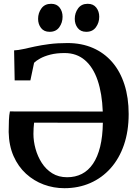

<svg xmlns="http://www.w3.org/2000/svg" viewBox="-20 -977 726 1008"><path d="M318 11Q261.5 11 209.5 -8.2Q157.5 -27.5 116.5 -65Q75.5 -102.5 51.2 -157.5Q27 -212.5 25.5 -284Q25.5 -315.5 26.8 -344.8Q28 -374 32 -392L519.5 -391.5Q516 -485.5 492.8 -554.5Q469.5 -623.5 426 -661Q382.5 -698.5 319.5 -698.5Q276 -698.5 244.2 -690.2Q212.5 -682 191.2 -670.2Q170 -658.5 159 -647.5L139.5 -555H57L54 -712.5Q76 -713.5 102.8 -719.5Q129.5 -725.5 163 -732.8Q196.5 -740 238.8 -745.5Q281 -751 334.5 -751Q408.5 -751 467.8 -725.2Q527 -699.5 569 -651Q611 -602.5 633.2 -533.5Q655.5 -464.5 655.5 -378.5Q655.5 -288.5 630.8 -216.5Q606 -144.5 560.8 -93.8Q515.5 -43 453.8 -16Q392 11 318 11ZM332.5 -46.5Q375.5 -46.5 409.8 -64Q444 -81.5 468.2 -117.2Q492.5 -153 505.8 -206.8Q519 -260.5 520 -332.5L159 -333Q157.5 -319.5 156.5 -305.2Q155.5 -291 155.5 -274Q155.5 -236 166.5 -196Q177.5 -156 199.2 -122Q221 -88 254.2 -67.2Q287.5 -46.5 332.5 -46.5ZM240 -810Q211 -810 195.5 -830Q180 -850 180 -878Q180 -909 197.5 -933Q215 -957 248 -957H249Q278 -957 293.2 -937Q308.5 -917 308.5 -889Q308.5 -858 291.2 -834Q274 -810 241 -810ZM432.5 -810Q403.5 -810 388 -830Q372.5 -850 372.5 -878Q372.5 -909 390 -933Q407.5 -957 440 -957H441Q470 -957 485.5 -937Q501 -917 501 -889Q501 -858 483.5 -834Q466 -810 433.5 -810Z"/></svg>

Font: Merriweather 36pt SemiBold
Style: Regular
Weight: 600
Version: Version 2.100